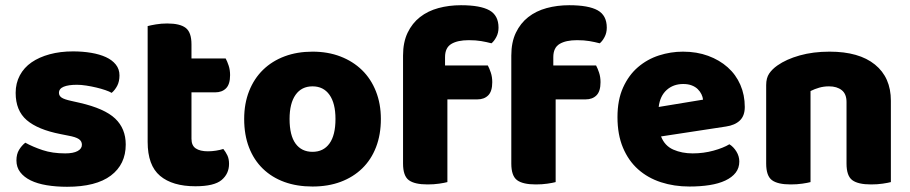

<svg xmlns="http://www.w3.org/2000/svg" viewBox="-20 -699 3488 736"><path d="M462 -145Q462 -69 405 -26Q348 17 237 17Q195 17 159 11Q123 5 97.5 -7.5Q72 -20 57.5 -39Q43 -58 43 -84Q43 -108 53 -124.5Q63 -141 77 -152Q106 -136 143.5 -123.5Q181 -111 230 -111Q261 -111 277.5 -120Q294 -129 294 -144Q294 -158 282 -166Q270 -174 242 -179L212 -185Q125 -202 82.5 -238.5Q40 -275 40 -343Q40 -380 56 -410Q72 -440 101 -460Q130 -480 170.5 -491Q211 -502 260 -502Q297 -502 329.5 -496.5Q362 -491 386 -480Q410 -469 424 -451.5Q438 -434 438 -410Q438 -387 429.5 -370.5Q421 -354 408 -343Q400 -348 384 -353.5Q368 -359 349 -363.5Q330 -368 310.5 -371Q291 -374 275 -374Q242 -374 224 -366.5Q206 -359 206 -343Q206 -332 216 -325Q226 -318 254 -312L285 -305Q381 -283 421.5 -244.5Q462 -206 462 -145Z M729 15Q641 15 593.5 -25Q546 -65 546 -155V-599Q557 -602 577.5 -605.5Q598 -609 621 -609Q670 -609 692 -592Q714 -575 714 -529V-475H845Q851 -464 856.5 -447.5Q862 -431 862 -411Q862 -376 846.5 -360.5Q831 -345 805 -345H714V-167Q714 -141 730.5 -130Q747 -119 777 -119Q792 -119 808 -121.5Q824 -124 836 -128Q845 -117 851.5 -103.5Q858 -90 858 -71Q858 -33 829.5 -9Q801 15 729 15Z M1440 -243Q1440 -183 1421.5 -135Q1403 -87 1368.5 -53.5Q1334 -20 1286 -2Q1238 16 1178 16Q1118 16 1070 -1.5Q1022 -19 987.5 -52.5Q953 -86 934.5 -134Q916 -182 916 -243Q916 -302 935 -350Q954 -398 988.5 -431.5Q1023 -465 1071 -483Q1119 -501 1178 -501Q1237 -501 1285 -482.5Q1333 -464 1367.5 -430.5Q1402 -397 1421 -349Q1440 -301 1440 -243ZM1178 -368Q1136 -368 1113 -335.5Q1090 -303 1090 -243Q1090 -180 1113 -148.5Q1136 -117 1178 -117Q1220 -117 1243 -149Q1266 -181 1266 -243Q1266 -303 1243 -335.5Q1220 -368 1178 -368Z M1686 -448H1850Q1856 -437 1861.5 -420.5Q1867 -404 1867 -384Q1867 -349 1851.5 -333.5Q1836 -318 1810 -318H1695V-1Q1684 2 1663.5 5Q1643 8 1619 8Q1569 8 1547 -8.5Q1525 -25 1525 -72V-486Q1525 -537 1542.5 -573.5Q1560 -610 1590 -633.5Q1620 -657 1660.5 -668Q1701 -679 1747 -679Q1821 -679 1856 -659.5Q1891 -640 1891 -593Q1891 -573 1882.5 -557Q1874 -541 1864 -533Q1845 -538 1824.5 -541.5Q1804 -545 1777 -545Q1734 -545 1710 -530.5Q1686 -516 1686 -480ZM2101 -448H2265Q2271 -437 2276.5 -420.5Q2282 -404 2282 -384Q2282 -349 2266.5 -333.5Q2251 -318 2225 -318H2110V-1Q2099 2 2078.5 5Q2058 8 2034 8Q1984 8 1962 -8.5Q1940 -25 1940 -72V-486Q1940 -537 1957.5 -573.5Q1975 -610 2005 -633.5Q2035 -657 2075.5 -668Q2116 -679 2162 -679Q2236 -679 2271 -659.5Q2306 -640 2306 -593Q2306 -573 2297.5 -557Q2289 -541 2279 -533Q2260 -538 2239.5 -541.5Q2219 -545 2192 -545Q2149 -545 2125 -530.5Q2101 -516 2101 -480Z M2514 -176Q2528 -140 2561 -125.5Q2594 -111 2635 -111Q2677 -111 2715 -121.5Q2753 -132 2776 -146Q2792 -136 2803 -118Q2814 -100 2814 -80Q2814 -55 2800 -37Q2786 -19 2760.5 -7Q2735 5 2700 10.5Q2665 16 2623 16Q2564 16 2513.5 -0.5Q2463 -17 2426 -50Q2389 -83 2368 -133Q2347 -183 2347 -250Q2347 -316 2368.5 -363.5Q2390 -411 2425.5 -441.5Q2461 -472 2506 -486.5Q2551 -501 2598 -501Q2651 -501 2694.5 -485Q2738 -469 2769.5 -441Q2801 -413 2818 -374Q2835 -335 2835 -289Q2835 -255 2816 -237Q2797 -219 2763 -214ZM2599 -377Q2561 -377 2535.5 -354Q2510 -331 2505 -289L2675 -317Q2674 -327 2669 -337.5Q2664 -348 2655 -357Q2646 -366 2632 -371.5Q2618 -377 2599 -377Z M3395 -1Q3384 2 3363.5 5Q3343 8 3319 8Q3269 8 3247 -8.5Q3225 -25 3225 -72V-308Q3225 -339 3206.5 -353.5Q3188 -368 3158 -368Q3138 -368 3120.5 -363Q3103 -358 3087 -350V-1Q3076 2 3055.5 5Q3035 8 3011 8Q2961 8 2939 -8.5Q2917 -25 2917 -72V-373Q2917 -400 2928.5 -417Q2940 -434 2960 -448Q2994 -472 3045.5 -486.5Q3097 -501 3160 -501Q3273 -501 3334 -451.5Q3395 -402 3395 -313Z"/></svg>

Font: Baloo Chettan 2 ExtraBold
Style: Regular
Weight: 800
Designer: Maithili Shingre, Unnati Kotecha and Ek Type
Foundry: Ek Type
Version: Version 1.640;hotconv 1.0.111;makeotfexe 2.5.65597; ttfautoh